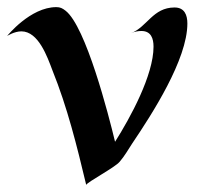

<svg xmlns="http://www.w3.org/2000/svg" viewBox="-29 -493 571 539"><path d="M497 -427C497 -451 489 -472 461 -472C400 -472 384 -417 339 -400C348 -404 358 -406 368 -406C395 -406 402 -385 402 -362C402 -282 337 -163 294 -95C276 -170 212 -419 155 -463C146 -470 140 -473 129 -473C56 -473 -9 -392 -9 -392C-9 -392 11 -405 31 -405C79 -405 104 -333 118 -296C160 -192 187 -83 213 26C216 18 294 -23 307 -39C320 -54 331 -73 342 -90C398 -173 497 -326 497 -427Z"/></svg>

Font: Fondamento
Style: Regular
Weight: 400
Designer: Astigmatic (AOETI)
Foundry: Astigmatic (AOETI)
Version: Version 1.001